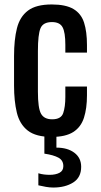

<svg xmlns="http://www.w3.org/2000/svg" viewBox="-20 -606 451 861"><path d="M212 8Q141 8 104.5 -20.5Q68 -49 55.5 -101Q43 -153 43 -222V-355Q43 -428 56 -479.5Q69 -531 105.5 -558.5Q142 -586 212 -586Q275 -586 309.5 -565.5Q344 -545 357 -504.5Q370 -464 370 -404V-370H273V-405Q273 -461 260.5 -484Q248 -507 213 -507Q173 -507 161.5 -479Q150 -451 150 -377V-195Q150 -121 164 -96Q178 -71 214 -71Q254 -71 263.5 -99Q273 -127 273 -171V-218H370V-178Q370 -120 356.5 -78Q343 -36 308.5 -14Q274 8 212 8ZM219 235Q203 235 186 232Q169 229 152 225V171Q165 175 178 176.5Q191 178 203 178Q229 178 246.5 169Q264 160 264 139Q264 113 242 101Q220 89 179 83V0H233V56Q283 56 313.5 79Q344 102 344 142Q344 190 308 212.5Q272 235 219 235Z"/></svg>

Font: Oswald
Style: Regular
Weight: 400
Designer: Vernon Adams
Foundry: Vernon Adams
Version: Version 4.103; ttfautohint (v1.8.3)